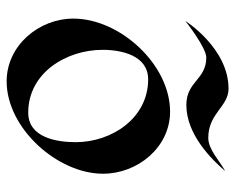

<svg xmlns="http://www.w3.org/2000/svg" viewBox="-85 -615 708 578"><g transform="rotate(90 269.0 -326.0)"><path d="M503 -282C503 -386 424 -484 316 -484C174 -484 36 -333 36 -193C36 -89 117 8 225 8C366 8 503 -145 503 -282ZM408 -200C408 -142 394 -57 319 -57C199 -57 130 -172 130 -281C130 -338 147 -418 219 -418C336 -418 408 -308 408 -200ZM495 -650C464 -633 430 -599 395 -599C321 -599 301 -660 247 -660C125 -660 43 -530 43 -530C43 -530 123 -593 153 -593C220 -593 225 -533 296 -533C385 -533 460 -609 495 -650Z"/></g></svg>

Font: Fondamento
Style: Regular
Weight: 400
Designer: Astigmatic (AOETI)
Foundry: Astigmatic (AOETI)
Version: Version 1.001